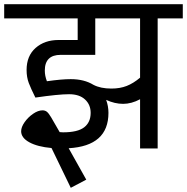

<svg xmlns="http://www.w3.org/2000/svg" viewBox="-40 -709 893 917"><path d="M833 -621H713V0H629V-235Q588 -213 548 -213Q508 -213 467 -232Q478 -202 478 -170Q478 -12 288 -1L372 149L298 188L206 -2Q139 -8 100 -29.5Q61 -51 61 -82Q61 -102 77.5 -125.5Q94 -149 118 -165.5Q142 -182 163 -182Q175 -182 183.5 -175.5Q192 -169 204 -149Q216 -129 245 -78Q250 -77 261 -77Q331 -77 362 -101Q393 -125 393 -170Q393 -209 366 -234Q339 -259 290 -259Q239 -259 129 -243Q108 -285 97.5 -312.5Q87 -340 87 -375Q87 -442 130 -480Q173 -518 240 -518H331V-621H-20V-689H833ZM629 -621H415V-447H250Q174 -447 174 -372Q174 -347 184 -321Q254 -331 298 -331Q362 -331 406 -304Q440 -286 492 -286Q533 -286 565 -298.5Q597 -311 629 -338Z"/></svg>

Font: Fira GO
Style: Regular
Weight: 400
Designer: Carrois Corporate
Foundry: Carrois Corporate GbR
Version: Version 0.300